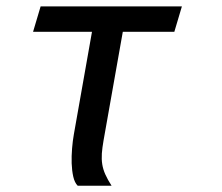

<svg xmlns="http://www.w3.org/2000/svg" viewBox="-20 -570 690 598"><path d="M362.5 -471 302.5 -132.5Q298.5 -109.5 297.2 -91.8Q296 -74 298.5 -58.2Q301 -42.5 308 -26.8Q315 -11 327.5 8.5H222Q212.5 -1 208.2 -19.8Q204 -38.5 203.2 -61.2Q202.5 -84 204.5 -108Q206.5 -132 210 -151.5L266.5 -471H83L106.5 -550H546.5L523 -471Z"/></svg>

Font: B612 Mono
Style: Italic
Weight: 400
Italic angle: -10°
Version: Version 1.005